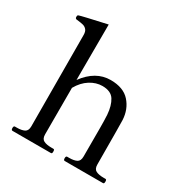

<svg xmlns="http://www.w3.org/2000/svg" viewBox="-170 -876 974 1012"><g transform="rotate(30 317.5 -369.5)"><path d="M595 -26Q602 -26 602 -13Q602 0 595 0H362Q354 0 354 -13Q354 -26 362 -26H374Q403 -26 419.5 -34.5Q436 -43 436 -70V-240Q436 -289 434 -323Q430 -377 409.5 -409.5Q389 -442 337 -442Q299 -442 263 -419.5Q227 -397 202 -353V-70Q202 -43 219 -34.5Q236 -26 265 -26H277Q282 -26 283.5 -23Q285 -20 285 -13Q285 -6 283.5 -3Q282 0 277 0H44Q36 0 36 -13Q36 -26 44 -26H55Q84 -26 101 -34.5Q118 -43 118 -70L116 -625Q116 -646 107 -656.5Q98 -667 85 -670.5Q72 -674 44 -677Q40 -677 37.5 -680Q35 -683 35 -686V-692Q35 -699 41 -701Q54 -706 203 -739L202 -401Q268 -491 359 -491Q437 -491 476 -447Q515 -403 518 -339Q519 -321 519 -268L520 -70Q520 -43 537 -34.5Q554 -26 583 -26Z"/></g></svg>

Font: Shippori Mincho Medium
Style: Regular
Weight: 500
Designer: FONTDASU
Foundry: FONTDASU / Google Inc. / but / Adobe
Version: Version 3.110; ttfautohint (v1.8.3)